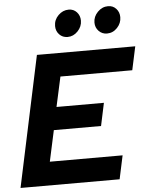

<svg xmlns="http://www.w3.org/2000/svg" viewBox="-61 -976 804 1025"><g transform="rotate(-5 341.5 -463.0)"><path d="M7 0 156 -700H683L656 -574H271L236 -414H490L464 -292H211L175 -126H565L538 0ZM328 -781Q301 -781 283.5 -799.5Q266 -818 266 -845Q266 -878 290 -902Q314 -926 346 -926Q372 -926 389 -907.5Q406 -889 406 -862Q406 -830 382.5 -805.5Q359 -781 328 -781ZM539 -781Q513 -781 495 -799.5Q477 -818 477 -845Q477 -877 501 -901.5Q525 -926 557 -926Q583 -926 600 -907.5Q617 -889 617 -862Q617 -830 594 -805.5Q571 -781 539 -781Z"/></g></svg>

Font: Red Hat Display
Style: Bold Italic
Weight: 700
Italic angle: -12°
Designer: Pentagram, MCKL
Foundry: Pentagram, MCKL
Version: Version 1.023; ttfautohint (v1.8.3)